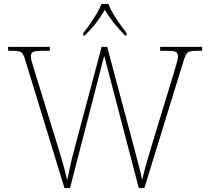

<svg xmlns="http://www.w3.org/2000/svg" viewBox="-20 -951 1061 971"><path d="M108 -646Q102 -668 95.5 -678Q89 -688 77.5 -691Q66 -694 43 -694H21V-714H232V-694H191Q154 -694 145 -687Q136 -680 136 -666Q136 -656 140.5 -640Q145 -624 154 -595L279 -189Q289 -158 295 -135.5Q301 -113 307 -91.5Q313 -70 320 -40Q329 -82 336 -115.5Q343 -149 354 -189L494 -714H522L657 -208Q670 -159 680.5 -119Q691 -79 699 -41Q706 -73 718.5 -117.5Q731 -162 744 -205L863 -595Q871 -623 875.5 -639.5Q880 -656 880 -666Q880 -680 871.5 -687Q863 -694 825 -694H790V-714H1002V-694H974Q952 -694 940.5 -691Q929 -688 922.5 -678Q916 -668 909 -645L710 0H682L507 -669L334 0H306ZM401 -784Q417 -803 435 -829Q453 -855 469 -882Q485 -909 493 -931H528Q536 -909 552 -882Q568 -855 586.5 -829Q605 -803 620 -784V-771H613Q576 -809 554.5 -836.5Q533 -864 510 -901Q488 -864 467 -836.5Q446 -809 408 -771H401Z"/></svg>

Font: Noto Serif Tamil Thin
Style: Regular
Weight: 100
Designer: Indian Type Foundry, Tom Grace, and the Monotype Design Team
Foundry: Monotype Imaging Inc.
Version: Version 2.004; ttfautohint (v1.8.4.7-5d5b)